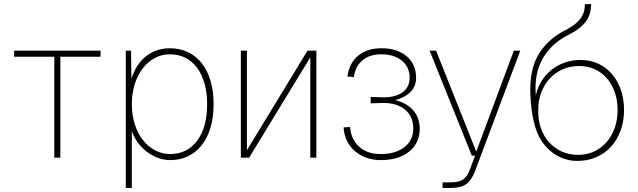

<svg xmlns="http://www.w3.org/2000/svg" viewBox="-20 -781 3161 951"><path d="M249 0V-500H50V-530H478V-500H279V0Z M603 150V-530H629L631 -391Q654 -464 704 -503Q754 -542 821 -542Q871 -542 911.5 -522.5Q952 -503 980 -467Q1008 -431 1023 -380Q1038 -329 1038 -265Q1038 -201 1023 -150Q1008 -99 980 -63Q952 -27 912.5 -7.5Q873 12 823 12Q790 12 759.5 0Q729 -12 704 -32Q679 -52 660.5 -78Q642 -104 633 -133V150ZM823 -18Q865 -18 899 -35Q933 -52 957 -84.5Q981 -117 993.5 -162.5Q1006 -208 1006 -265Q1006 -322 993 -367.5Q980 -413 956 -445.5Q932 -478 898 -495Q864 -512 821 -512Q780 -512 745.5 -493Q711 -474 686 -441Q661 -408 647 -363Q633 -318 633 -265Q633 -213 647 -167.5Q661 -122 686.5 -89Q712 -56 747 -37Q782 -18 823 -18Z M1173 0V-530H1203V-37L1503 -530H1547V0H1517V-497L1214 0Z M1866 12Q1827 12 1794 0Q1761 -12 1736.5 -33.5Q1712 -55 1698 -84.5Q1684 -114 1682 -150L1714 -152Q1719 -90 1759 -54Q1799 -18 1866 -18Q1939 -18 1983 -52Q2027 -86 2027 -145Q2027 -205 1985 -239Q1943 -273 1871 -271L1816 -269V-301L1871 -299Q1935 -297 1972 -322.5Q2009 -348 2009 -396Q2009 -449 1970.5 -480.5Q1932 -512 1869 -512Q1810 -512 1774.5 -481.5Q1739 -451 1733 -399L1701 -402Q1709 -467 1753 -504.5Q1797 -542 1869 -542Q1947 -542 1994 -502.5Q2041 -463 2041 -396Q2041 -355 2014.5 -327Q1988 -299 1938 -285Q1997 -270 2028 -233Q2059 -196 2059 -144Q2059 -72 2006.5 -30Q1954 12 1866 12Z M2172 150V122H2212Q2233 122 2248.5 118.5Q2264 115 2275 107Q2286 99 2294.5 85.5Q2303 72 2310 52L2333 -10H2317L2108 -530H2140L2339 -30L2525 -530H2557L2334 64Q2316 111 2290 130.5Q2264 150 2212 150Z M2840 16Q2787 16 2741.5 -9Q2696 -34 2663 -82Q2639 -117 2624.5 -176Q2610 -235 2607 -313Q2602 -437 2648.5 -513Q2695 -589 2781 -632Q2812 -648 2831 -664Q2850 -680 2860 -696Q2870 -712 2873.5 -728Q2877 -744 2877 -760L2908 -761Q2908 -741 2903.5 -721Q2899 -701 2886.5 -681.5Q2874 -662 2852.5 -644Q2831 -626 2797 -609Q2712 -567 2668.5 -491.5Q2625 -416 2634 -308Q2642 -347 2662 -379Q2682 -411 2711 -434.5Q2740 -458 2777 -471Q2814 -484 2855 -484Q2903 -484 2942.5 -466Q2982 -448 3010.5 -415Q3039 -382 3055 -336.5Q3071 -291 3071 -236Q3071 -181 3054 -134.5Q3037 -88 3006.5 -54.5Q2976 -21 2933.5 -2.5Q2891 16 2840 16ZM2844 -14Q2887 -14 2922.5 -30.5Q2958 -47 2984 -76.5Q3010 -106 3024.5 -146.5Q3039 -187 3039 -236Q3039 -284 3025 -324Q3011 -364 2986 -393Q2961 -422 2926 -438Q2891 -454 2849 -454Q2805 -454 2768 -438Q2731 -422 2704 -393Q2677 -364 2661.5 -324Q2646 -284 2646 -236Q2645 -187 2659 -146.5Q2673 -106 2699.5 -76.5Q2726 -47 2762.5 -30.5Q2799 -14 2844 -14Z"/></svg>

Font: Geist Thin
Style: Regular
Weight: 400
Designer: Basement.studio, Andrés Briganti, Mateo Zaragoza
Foundry: Basement.studio, Vercel, Andrés Briganti, Guido Ferreyra, Mateo Zaragoza
Version: Version 1.401